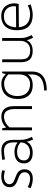

<svg xmlns="http://www.w3.org/2000/svg" viewBox="1126 -1656 766 3058"><g transform="rotate(-90 1509.0 -127.0)"><path d="M42 -22 55.7 -67.9Q100.1 -47.9 131.1 -39.3Q162.1 -30.8 192.9 -30.3Q241.2 -31.2 267.8 -54.4Q294.4 -77.6 294.9 -118.7Q294.4 -148.9 279.5 -168.5Q264.6 -188 243.2 -199Q221.7 -210 184.6 -223.6Q143.1 -238.8 117.9 -252.2Q92.8 -265.6 75 -291Q57.1 -316.4 57.1 -357.4Q58.1 -419.9 102.8 -454.6Q147.5 -489.3 228.5 -489.3Q284.7 -489.3 326.2 -475.6L316.9 -430.7Q264.2 -447.3 228.5 -447.3Q171.4 -446.8 138.7 -424.6Q106 -402.3 103.5 -362.3Q103.5 -335.4 117.4 -317.9Q131.3 -300.3 151.6 -289.8Q171.9 -279.3 206.5 -266.6Q250 -251 276.6 -236.1Q303.2 -221.2 322.3 -192.9Q341.3 -164.6 341.3 -118.7Q341.3 -56.2 302.5 -22Q263.7 12.2 192.9 12.2Q152.8 11.7 118.9 4.2Q85 -3.4 42 -22Z M816.9 19Q790.5 -35.6 779.3 -85.9Q770 -58.1 745.8 -35.9Q721.7 -13.7 685.5 -1.2Q649.4 11.2 605 11.2Q523.9 11.2 479.7 -24.9Q435.5 -61 435.5 -127.4Q435.5 -202.6 483.9 -241.2Q532.2 -279.8 622.1 -279.8Q700.7 -279.8 770 -230V-294.9Q770 -373 735.1 -409.7Q700.2 -446.3 637.2 -446.3Q614.7 -446.3 573.5 -442.1Q532.2 -438 497.1 -431.6L493.2 -475.6Q552.7 -482.4 586.7 -485.4Q620.6 -488.3 643.6 -488.3Q725.1 -488.3 767.3 -441.4Q809.6 -394.5 810.1 -301.8L811 -170.9Q811.5 -89.4 858.4 -3.9ZM770 -180.2V-183.1Q743.2 -208.5 705.1 -223.1Q667 -237.8 624.5 -237.8Q556.2 -237.8 519.5 -210.2Q482.9 -182.6 482.9 -127.9Q482.9 -82 518.8 -57.1Q554.7 -32.2 620.1 -32.2Q658.2 -32.2 692.9 -50.8Q727.5 -69.3 748.8 -103.3Q770 -137.2 770 -180.2Z M1347.2 -297.9V0H1301.3V-275.4Q1301.3 -350.6 1273.7 -398.2Q1246.1 -445.8 1183.1 -445.8Q1130.4 -445.8 1085.2 -421.6Q1040 -397.5 1009.3 -356.4L1008.3 0H962.4L963.4 -475.6H993.2L1008.8 -410.6Q1071.3 -488.3 1183.6 -488.3Q1237.3 -488.3 1274.2 -463.9Q1311 -439.5 1329.1 -396.5Q1347.2 -353.5 1347.2 -297.9Z M1898.9 -475.6 1898.4 0Q1898.4 120.1 1820.3 177.2Q1742.2 234.4 1600.6 235.4L1594.2 194.3Q1689 189.5 1745.4 166.7Q1801.8 144 1827.1 101.6Q1852.5 59.1 1852.5 -7.3V-71.3Q1831.5 -31.2 1787.6 -10Q1743.7 11.2 1679.7 11.2Q1610.8 11.2 1561.8 -16.6Q1512.7 -44.4 1487.1 -97.7Q1461.4 -150.9 1461.4 -225.6Q1461.4 -308.6 1490.2 -367.7Q1519 -426.8 1574 -457.5Q1628.9 -488.3 1706.1 -488.3Q1739.7 -488.3 1766.1 -479.7Q1792.5 -471.2 1813.7 -456.3Q1835 -441.4 1859.4 -418.5L1872.6 -475.6ZM1852.5 -201.2Q1853 -273.4 1853 -376.5Q1821.3 -409.2 1784.9 -427Q1748.5 -444.8 1712.4 -444.8Q1647.9 -444.8 1602.1 -419.7Q1556.2 -394.5 1532.2 -346.4Q1508.3 -298.3 1508.3 -231Q1508.3 -135.7 1558.1 -83.5Q1607.9 -31.2 1699.2 -31.2Q1744.6 -31.2 1779.5 -52.2Q1814.5 -73.2 1833.5 -111.8Q1852.5 -150.4 1852.5 -201.7Z M2439 19Q2408.7 -35.6 2396.5 -85Q2389.6 -63 2369.6 -41Q2349.6 -19 2314 -4.2Q2278.3 10.7 2228 10.7Q2132.8 10.7 2090.1 -35.9Q2047.4 -82.5 2047.4 -174.8V-475.1H2093.3V-167.5Q2093.3 -125.5 2105.5 -95.5Q2117.7 -65.4 2150.1 -47.4Q2182.6 -29.3 2240.7 -29.3Q2279.8 -29.3 2313 -46.4Q2346.2 -63.5 2366.7 -100.1Q2387.2 -136.7 2387.2 -191.4V-475.6H2433.1V-161.1Q2433.6 -124.5 2446.3 -85Q2459 -45.4 2480 -7.8Z M2984.9 -282.7Q2984.9 -246.1 2975.1 -212.4L2605 -209.5Q2612.3 -121.1 2665.5 -75.9Q2718.8 -30.8 2815.9 -30.8Q2845.7 -30.8 2879.2 -39.6Q2912.6 -48.3 2952.6 -66.9L2967.8 -22.9Q2932.6 -8.3 2885 1.5Q2837.4 11.2 2798.8 11.2Q2683.6 11.2 2620.1 -50.5Q2556.6 -112.3 2556.6 -240.7Q2556.6 -320.8 2583.7 -376.7Q2610.8 -432.6 2661.9 -461.4Q2712.9 -490.2 2784.2 -490.2Q2851.1 -490.2 2896.2 -460.7Q2941.4 -431.2 2963.1 -383.8Q2984.9 -336.4 2984.9 -282.7ZM2939.9 -292Q2939.9 -332 2921.6 -367.7Q2903.3 -403.3 2866.7 -425.5Q2830.1 -447.8 2778.8 -447.8Q2690.9 -447.8 2648.7 -395Q2606.4 -342.3 2603.5 -252.9L2936 -255.9Q2939.9 -274.4 2939.9 -292Z"/></g></svg>

Font: Selawik Light
Style: Regular
Weight: 300
Designer: Aaron Bell
Foundry: Microsoft Corporation
Version: Version 1.01